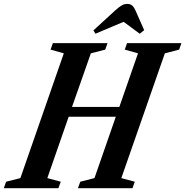

<svg xmlns="http://www.w3.org/2000/svg" viewBox="-74 -988 972 1008"><path d="M866.5 -727.5 791.5 -708 563 -53 633.5 -34 621.5 0H335L347.5 -34L422 -53L534 -375H286.5L174.5 -53L245 -34L232.5 0H-54L-42 -34L33 -53L261 -708L191.5 -727.5L203.5 -761.5H490.5L478.5 -727.5L403 -708L304 -426.5H552.5L650.5 -708L581 -727.5L593 -761.5H878.5ZM427 -811 416.5 -828.5 530 -932.5Q552 -952.5 565.8 -960Q579.5 -967.5 594 -967.5Q609.5 -967.5 619.2 -959.5Q629 -951.5 637.5 -932.5L683 -829.5L659.5 -811L575 -873.5Z"/></svg>

Font: Libre Caslon Condensed
Style: Italic
Weight: 400
Italic angle: -22.583°
Designer: Pablo Impallari, Rodrigo Fuenzalida, Katja Schimmel, Ertekin Erdin
Foundry: Pablo Impallari, Rodrigo Fuenzalida
Version: Version 2.000;gftools[0.9.33]